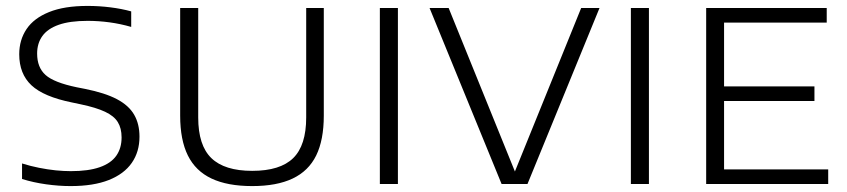

<svg xmlns="http://www.w3.org/2000/svg" viewBox="-20 -622 2864 649"><path d="M219 7Q179 7 136 1Q93 -5 54.5 -17V-69.5Q83 -60.5 112 -54.8Q141 -49 168.2 -46.2Q195.5 -43.5 219.5 -43.5Q279 -43.5 317 -56.8Q355 -70 373 -95.5Q391 -121 391 -157.5Q391 -188.5 378.2 -209.2Q365.5 -230 335.2 -244.2Q305 -258.5 252.5 -269.5L224 -275.5Q127.5 -295 86.2 -333.8Q45 -372.5 45 -438.5Q45 -487 69.8 -523.8Q94.5 -560.5 145.8 -581.2Q197 -602 276 -602Q315 -602 353 -597.2Q391 -592.5 423.5 -583.5V-531Q387 -541.5 350 -546.5Q313 -551.5 276 -551.5Q216 -551.5 178.5 -538.2Q141 -525 123.2 -500.2Q105.5 -475.5 105.5 -441Q105.5 -394 134 -368.5Q162.5 -343 239.5 -327L267.5 -321.5Q335 -308 375.2 -286.8Q415.5 -265.5 433.5 -234.2Q451.5 -203 451.5 -160Q451.5 -109 425.5 -71.5Q399.5 -34 347.8 -13.5Q296 7 219 7Z M832.5 7Q749 7 695 -18.5Q641 -44 615 -96.5Q589 -149 589 -231V-595H650V-225Q650 -130.5 694.5 -87.5Q739 -44.5 832.5 -44.5Q927 -44.5 971 -87.5Q1015 -130.5 1015 -225V-595H1074.5V-231Q1074.5 -149 1048.8 -96.5Q1023 -44 969.2 -18.5Q915.5 7 832.5 7Z M1264 0V-595H1325V0Z M1675.5 0 1432 -595H1496.5L1726.5 -27.5H1714.5L1944.5 -595H2006.5L1763 0Z M2112.5 0V-595H2173.5V0Z M2367 0V-595H2774.5V-545.5H2427.5V-49.5H2779.5V0ZM2402.5 -280.5V-330H2733V-280.5Z"/></svg>

Font: Encode Sans SC SemiExpanded Light
Style: Regular
Weight: 300
Width: 6
Designer: Multiple Designers
Foundry: Impallari Type
Version: Version 3.002